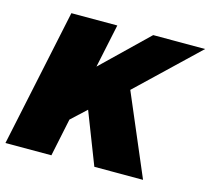

<svg xmlns="http://www.w3.org/2000/svg" viewBox="-111 -756 952 868"><g transform="rotate(15 365.0 -322.0)"><path d="M-16 0 120 -644H335L292 -440L503 -644H746L467 -378L628 0H400L306 -242L236 -177L199 0Z"/></g></svg>

Font: Kanit ExtraBold
Style: Italic
Weight: 800
Italic angle: -12°
Designer: Katatrad Team
Foundry: CadsonDemak
Version: Version 2.000; ttfautohint (v1.8.3)